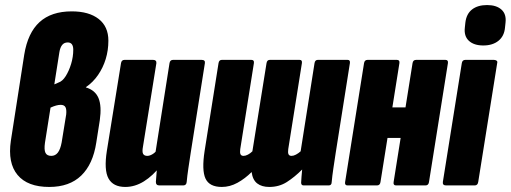

<svg xmlns="http://www.w3.org/2000/svg" viewBox="-20 -734 2022 760"><path d="M175 6Q89 6 49.5 -41.5Q10 -89 23 -177L76 -518Q90 -604 136.5 -646.5Q183 -689 264 -689Q332 -689 370.5 -659Q409 -629 409 -573Q409 -535 398.5 -500.5Q388 -466 368 -437Q348 -408 320 -389V-388Q357 -377 370 -345.5Q383 -314 375 -258L361 -169Q348 -84 301.5 -39Q255 6 175 6ZM183 -117Q199 -117 209 -130Q219 -143 224 -170L242 -281Q244 -301 239 -310Q234 -319 220 -319Q204 -319 180 -308L158 -169Q154 -141 160 -129Q166 -117 183 -117ZM195 -400 211 -407Q227 -412 240 -432.5Q253 -453 261.5 -481Q270 -509 270 -537Q270 -566 248 -566Q234 -566 226 -556Q218 -546 215 -527Z M476 6Q428 6 409.5 -27.5Q391 -61 403 -137L459 -484Q461 -497 473 -497H586Q600 -497 599 -484L546 -154Q542 -133 546.5 -125Q551 -117 563 -117Q572 -117 582.5 -123Q593 -129 603 -141L617 -79Q585 -38 549.5 -16Q514 6 476 6ZM611 0Q597 0 597 -14Q598 -29 600 -52.5Q602 -76 604 -94L595 -128L651 -484Q653 -497 665 -497H778Q793 -497 791 -484L735 -130Q730 -97 725.5 -67Q721 -37 719 -14Q718 0 705 0Z M858 6Q809 6 793.5 -27Q778 -60 790 -137L845 -484Q847 -497 858 -497H975Q987 -497 985 -484L931 -144Q929 -130 932 -123.5Q935 -117 944 -117Q952 -117 961.5 -122Q971 -127 979 -135L1035 -484Q1037 -497 1048 -497H1166Q1177 -497 1175 -484L1121 -144Q1119 -130 1122 -123.5Q1125 -117 1134 -117Q1142 -117 1151.5 -122Q1161 -127 1170 -135L1225 -484Q1227 -497 1238 -497H1356Q1367 -497 1365 -484L1309 -130Q1304 -97 1299.5 -67Q1295 -37 1293 -14Q1293 0 1281 0H1182Q1172 0 1172 -11Q1172 -20 1173.5 -34.5Q1175 -49 1176 -63Q1146 -33 1115.5 -13.5Q1085 6 1046 6Q1016 6 998 -8Q980 -22 976 -53Q950 -27 920 -10.5Q890 6 858 6Z M1548 0Q1536 0 1538 -13L1613 -484Q1615 -497 1627 -497H1743Q1755 -497 1753 -484L1678 -13Q1676 0 1664 0ZM1356 0Q1344 0 1346 -13L1421 -484Q1423 -497 1435 -497H1551Q1563 -497 1561 -484L1486 -13Q1484 0 1472 0ZM1491 -188 1510 -309H1604L1584 -188Z M1746 0Q1731 0 1733 -14L1808 -484Q1810 -497 1822 -497H1935Q1941 -497 1945.5 -494Q1950 -491 1948 -484L1873 -14Q1871 0 1859 0ZM1893 -554Q1856 -554 1836 -572.5Q1816 -591 1820 -625L1822 -644Q1826 -679 1848.5 -696.5Q1871 -714 1908 -714Q1945 -714 1965 -696Q1985 -678 1981 -644L1979 -625Q1976 -591 1953 -572.5Q1930 -554 1893 -554Z"/></svg>

Font: Sofia Sans Extra Condensed Black
Style: Italic
Weight: 900
Italic angle: -9°
Version: Version 4.100